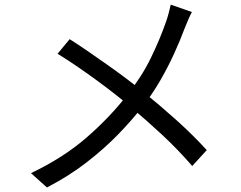

<svg xmlns="http://www.w3.org/2000/svg" viewBox="-20 -780 1040 830"><path d="M809.5 -728Q802.2 -714.5 792.8 -692.7Q783.4 -670.8 777.2 -654.9Q758.8 -605.2 732.4 -547.5Q706 -489.7 672.6 -431.8Q639.2 -374 597.8 -321.4Q550.4 -260.2 489.7 -198Q429.1 -135.7 353.4 -77.3Q277.6 -18.8 182.9 30.5L114 -31.5Q253.9 -98.3 354.3 -185.5Q454.8 -272.7 531.1 -370.8Q593.8 -450.2 633 -531.3Q672.3 -612.4 697.7 -686Q703.3 -701.3 709 -722.5Q714.8 -743.8 718.2 -759.9ZM281.1 -610.7Q318.5 -587.1 361.3 -557.6Q404.1 -528 447.3 -497.6Q490.5 -467.2 528.8 -438.2Q567.2 -409.2 595.3 -386.3Q671 -325.1 742.8 -260.6Q814.6 -196.1 873.8 -131.1L811 -62.4Q748.2 -134.7 681.8 -196.4Q615.3 -258.2 540.4 -321.5Q513.4 -344.5 477.3 -372.8Q441.2 -401.2 399.3 -431.9Q357.5 -462.6 313.8 -492.4Q270.2 -522.2 228.9 -547.7Z"/></svg>

Font: Shanggu Sans SC VF
Style: Regular
Weight: 250
Designer: GuiWonder
Version: Version 1.021